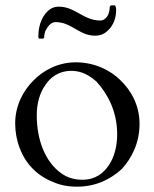

<svg xmlns="http://www.w3.org/2000/svg" viewBox="-20 -688 580 721"><path d="M37 -225C37 -192 43 -160 54 -132C76 -73 119 -29 176 -6C204 7 235 13 269 13C343 13 398 -17 438 -54C474 -94 504 -150 504 -223C504 -294 471 -350 432 -387C395 -424 335 -454 265 -454C196 -454 140 -422 104 -384C68 -348 37 -292 37 -225ZM118 -255C118 -298 129 -340 150 -368C168 -397 201 -422 247 -422C290 -422 317 -403 342 -382C384 -336 420 -270 420 -184C420 -138 409 -98 389 -68C369 -38 339 -13 289 -13C259 -13 233 -21 212 -36C153 -76 118 -158 118 -255ZM201 -663C189 -663 178 -660 169 -654C141 -635 124 -597 124 -551C124 -546 125 -543 128 -543H139C143 -543 146 -544 146 -549C146 -557 148 -564 150 -571C158 -586 169 -605 189 -605C249 -605 277 -554 337 -554C367 -554 382 -569 396 -585C407 -601 416 -622 416 -648V-654C416 -658 414 -668 410 -668H400C396 -668 392 -666 392 -661C392 -637 380 -611 356 -611C294 -611 262 -663 201 -663Z"/></svg>

Font: fbb
Style: Regular
Weight: 400
Designer: David J. Perry, Michael Sharpe
Version: Version 1.045